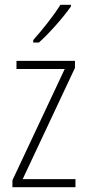

<svg xmlns="http://www.w3.org/2000/svg" viewBox="-20 -784 365 804"><path d="M277 -757V-764H233C203 -716 162 -665 119 -616V-606H143C186 -644 245 -711 277 -757ZM296 0V-34H75L294 -500V-529H49V-495H251L32 -29V0Z"/></svg>

Font: Noto Sans Gujarati Condensed ExtraLight
Style: Regular
Weight: 200
Width: 3
Designer: Jelle Bosma - Monotype Design Team, Universal Thirst
Foundry: Monotype Imaging Inc.
Version: Version 2.106